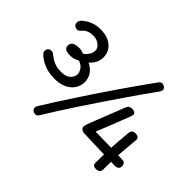

<svg xmlns="http://www.w3.org/2000/svg" viewBox="-165 -1140 1495 1495"><g transform="rotate(45 582.0 -393.0)"><path d="M846 -804Q857 -823 872 -826.5Q887 -830 900 -822Q915 -813 918 -800Q921 -787 909 -769Q875 -722 831.5 -660.5Q788 -599 740 -528.5Q692 -458 642 -384Q592 -310 544.5 -238Q497 -166 455 -100Q413 -34 380 20Q370 39 355.5 41.5Q341 44 327 37Q297 18 317 -16Q351 -72 394 -139Q437 -206 485 -279Q533 -352 582.5 -426Q632 -500 680 -569Q728 -638 770.5 -698.5Q813 -759 846 -804ZM259 -259Q198 -259 148.5 -278Q99 -297 62 -333Q51 -344 51 -359Q51 -376 61.5 -386.5Q72 -397 83 -397Q92 -397 101.5 -395Q111 -393 122 -382Q133 -373 150.5 -361.5Q168 -350 195 -341.5Q222 -333 260 -333Q294 -333 316.5 -344.5Q339 -356 350.5 -374.5Q362 -393 362 -413Q362 -431 347 -456Q332 -481 294 -494Q279 -486 262 -480Q245 -474 225 -473Q205 -472 181 -476Q168 -478 158.5 -489Q149 -500 149 -514Q149 -532 158.5 -544Q168 -556 184 -560Q206 -566 229 -565.5Q252 -565 279 -554Q305 -574 317.5 -596Q330 -618 330 -640Q330 -659 317 -675Q304 -691 282.5 -701Q261 -711 235 -711Q206 -711 183.5 -702Q161 -693 144 -673Q134 -662 127.5 -658Q121 -654 112 -654Q97 -654 84.5 -664Q72 -674 72 -694Q72 -702 77 -712.5Q82 -723 92 -731Q123 -757 159.5 -771.5Q196 -786 243 -786Q293 -786 331 -769Q369 -752 390.5 -720.5Q412 -689 412 -647Q412 -614 397 -585Q382 -556 357 -536Q399 -517 422 -483.5Q445 -450 445 -406Q445 -380 434 -354Q423 -328 400.5 -306.5Q378 -285 343 -272Q308 -259 259 -259ZM808 -492Q815 -509 825.5 -515.5Q836 -522 851 -522Q871 -522 881.5 -515Q892 -508 892 -498Q892 -494 890.5 -487Q889 -480 885 -469Q857 -397 831.5 -331.5Q806 -266 777 -195Q822 -194 875.5 -193Q929 -192 984 -190.5Q1039 -189 1085 -187Q1098 -186 1105.5 -175.5Q1113 -165 1113 -149Q1113 -130 1101 -121Q1089 -112 1074 -112Q1069 -112 1047 -113Q1025 -114 991.5 -114.5Q958 -115 919.5 -116Q881 -117 842.5 -118.5Q804 -120 771.5 -121Q739 -122 718 -123Q704 -124 693 -133.5Q682 -143 682 -156Q682 -163 684 -171.5Q686 -180 691 -193Q693 -198 702 -221.5Q711 -245 725 -280.5Q739 -316 754.5 -355.5Q770 -395 784.5 -431Q799 -467 808 -492ZM965 -370Q967 -387 977 -396Q987 -405 1006 -405Q1026 -405 1037 -396Q1048 -387 1046 -367Q1040 -306 1036.5 -264Q1033 -222 1031 -187.5Q1029 -153 1028 -116.5Q1027 -80 1027 -30Q1027 -8 1015 1Q1003 10 986 10Q965 10 956 2Q947 -6 947 -28Q947 -83 949 -141Q951 -199 955.5 -257Q960 -315 965 -370Z"/></g></svg>

Font: Playpen Sans Thai
Style: Regular
Weight: 400
Designer: Sirin Gunkloy, Laura Meseguer, Veronika Burian, José Scaglione
Foundry: TypeTogether
Version: Version 2.000